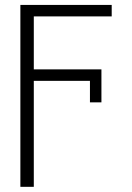

<svg xmlns="http://www.w3.org/2000/svg" viewBox="-20 -550 526 768"><path d="M426.8 -484.4H115.2V-272.5H385.7V-140.6H339.8V-226.6H115.2V197.3H61.5V-530.3H426.8Z"/></svg>

Font: Pretendard ExtraLight
Style: Regular
Weight: 200
Designer: Base glyphs from Inter by Rasmus Andersson; Hangeul glyphs from Noto Sans CJK(Source Han Sans) by Jang Soo-young and Kan
Foundry: Kil Hyung-jin
Version: Version 1.309